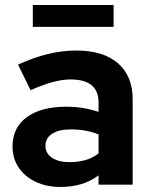

<svg xmlns="http://www.w3.org/2000/svg" viewBox="-20 -731 595 760"><path d="M219.6 9Q163.9 9 120.9 -11.4Q78 -31.9 53.8 -68Q29.6 -104.2 29.6 -151.3Q29.6 -225.9 86.1 -267.2Q142.6 -308.6 242.4 -308.6Q309.8 -308.6 370.1 -288.2V-325.6Q370.1 -371.3 342.2 -393.9Q314.3 -416.5 260 -416.5Q227.3 -416.5 189.1 -406.4Q150.9 -396.2 100.9 -374L51.4 -475.3Q113.3 -503.5 169.6 -517.2Q226 -531 282.8 -531Q388.5 -531 446.8 -480.7Q505.1 -430.3 505.1 -338.4V0H370.1V-36.8Q337.6 -12.8 300.6 -1.9Q263.7 9 219.6 9ZM159.9 -154Q159.9 -124.2 185.8 -106.6Q211.6 -89.1 255.5 -89.1Q289 -89.1 317.8 -97.3Q346.6 -105.6 370.1 -123.5V-198.9Q344.8 -209.1 317.7 -214Q290.6 -218.8 260.2 -218.8Q213.1 -218.8 186.5 -201.6Q159.9 -184.4 159.9 -154ZM109.9 -624.6V-711.2H429.6V-624.6Z"/></svg>

Font: Red Hat Display VF
Style: Regular
Weight: 300
Designer: Pentagram, MCKL
Foundry: Pentagram, MCKL
Version: Version 1.023